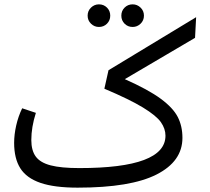

<svg xmlns="http://www.w3.org/2000/svg" viewBox="-20 -849 967 883"><path d="M877 -675 554 -485Q662 -437 719 -395Q776 -353 797.5 -311Q819 -269 819 -215Q819 -107 700 -46.5Q581 14 337 14Q230 14 166 -8Q102 -30 73.5 -75Q45 -120 45 -192Q45 -230 54.5 -272Q64 -314 82 -351L145 -330Q124 -264 124 -205Q124 -157 144.5 -129Q165 -101 213 -88.5Q261 -76 345 -76Q741 -76 741 -225Q741 -257 720 -287Q699 -317 637.5 -354.5Q576 -392 460 -441L479 -526L882 -770ZM383 -777Q383 -799 398.5 -814Q414 -829 435 -829Q457 -829 472 -814Q487 -799 487 -777Q487 -755 472 -740Q457 -725 435 -725Q414 -725 398.5 -740Q383 -755 383 -777ZM538 -777Q538 -799 553 -814Q568 -829 590 -829Q611 -829 626.5 -814Q642 -799 642 -777Q642 -755 626.5 -740Q611 -725 590 -725Q568 -725 553 -740Q538 -755 538 -777Z"/></svg>

Font: FiraGOUPP
Style: Medium
Weight: 400
Designer: bBox Type
Foundry: bBox Type GmbH
Version: Version 1.001